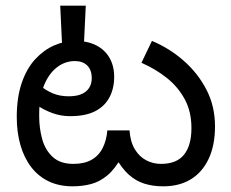

<svg xmlns="http://www.w3.org/2000/svg" viewBox="-20 -644 812 676"><path d="M555 12Q518 12 488 2.5Q458 -7 433.5 -29Q409 -51 387 -90L408 -91Q385 -49 358 -26.5Q331 -4 300.5 4Q270 12 236 12Q188 12 151.5 -5.5Q115 -23 90 -55.5Q65 -88 52 -133Q39 -178 39 -232Q39 -301 56.5 -352Q74 -403 104 -435.5Q134 -468 170.5 -484Q207 -500 245 -500Q288 -500 318.5 -484.5Q349 -469 365.5 -440.5Q382 -412 382 -373Q382 -333 365.5 -301.5Q349 -270 315 -252.5Q281 -235 227 -235Q194 -235 164 -246Q134 -257 111.5 -273Q89 -289 76 -304L100 -366Q108 -355 124.5 -340.5Q141 -326 165.5 -315.5Q190 -305 222 -305Q262 -305 282.5 -322Q303 -339 303 -369Q303 -398 287 -413.5Q271 -429 244 -429Q209 -429 180.5 -407Q152 -385 135 -343.5Q118 -302 118 -242V-234Q118 -193 128.5 -154.5Q139 -116 165.5 -91.5Q192 -67 238 -67Q277 -67 302.5 -81.5Q328 -96 341.5 -123Q355 -150 358 -185H436Q439 -144 455 -118Q471 -92 495 -79.5Q519 -67 547 -67Q602 -67 628 -99.5Q654 -132 654 -193Q654 -251 630.5 -294.5Q607 -338 567.5 -369.5Q528 -401 478 -423L515 -500Q577 -474 627 -430Q677 -386 707 -328Q737 -270 737 -199Q737 -132 714.5 -84.5Q692 -37 651.5 -12.5Q611 12 555 12ZM282 -624 275 -478H199L192 -624Z"/></svg>

Font: utelugu05
Style: Book
Weight: 400
Designer: Jelle Bosma - Monotype Design Team
Foundry: Monotype Imaging Inc.
Version: Version 2.003